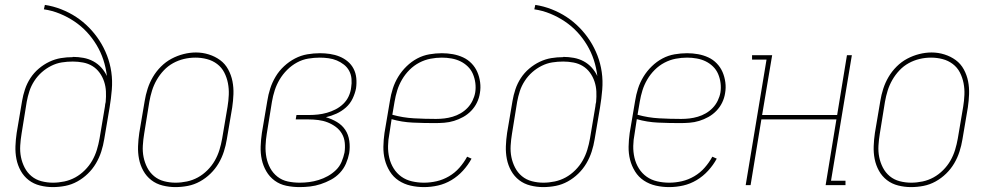

<svg xmlns="http://www.w3.org/2000/svg" viewBox="-20 -755 4040 783"><path d="M195 8Q169 8 143 1.5Q117 -5 97 -20.5Q77 -36 64.5 -58.5Q52 -81 47 -106.5Q42 -132 43 -159Q44 -186 48 -213L70 -343Q74 -367 82 -391Q90 -415 104 -436.5Q118 -458 138 -475Q158 -492 181 -503Q204 -514 228 -518Q252 -522 277 -522Q277 -522 277 -522.5Q277 -523 277 -523Q299 -523 320.5 -519Q342 -515 360.5 -505Q379 -495 393 -479.5Q407 -464 416 -445Q412 -479 401.5 -511Q391 -543 373.5 -572Q356 -601 333.5 -625Q311 -649 283.5 -667.5Q256 -686 224.5 -699Q193 -712 159 -717L163 -735Q197 -730 230 -717Q263 -704 291 -685.5Q319 -667 343 -642.5Q367 -618 385.5 -589.5Q404 -561 416.5 -528.5Q429 -496 434 -461Q439 -426 436 -389.5Q433 -353 427 -317L405 -187Q401 -162 393 -137Q385 -112 371.5 -89Q358 -66 338.5 -47Q319 -28 295.5 -15Q272 -2 246.5 3Q221 8 195 8ZM196 -10Q219 -10 242.5 -15Q266 -20 287 -31.5Q308 -43 326 -61Q344 -79 356 -100Q368 -121 375 -144Q382 -167 386 -190L408 -321L409 -330L411 -339Q413 -361 412 -382Q411 -403 404.5 -422.5Q398 -442 386 -458.5Q374 -475 357 -485.5Q340 -496 319 -500Q298 -504 277 -504Q254 -504 232 -500.5Q210 -497 189 -486.5Q168 -476 150.5 -460.5Q133 -445 120 -425Q107 -405 100 -383.5Q93 -362 89 -340L68 -210Q64 -186 62.5 -161.5Q61 -137 65.5 -114.5Q70 -92 80.5 -71.5Q91 -51 108.5 -36.5Q126 -22 149 -16Q172 -10 196 -10Z M695 8Q669 8 643 1.5Q617 -5 597 -20.5Q577 -36 564.5 -58.5Q552 -81 547 -106.5Q542 -132 543 -159Q544 -186 548 -213L570 -343Q574 -368 582 -393Q590 -418 603.5 -441Q617 -464 636.5 -483.5Q656 -503 679.5 -515.5Q703 -528 728.5 -534.5Q754 -541 779 -541Q806 -541 831.5 -533Q857 -525 877.5 -510Q898 -495 910.5 -472Q923 -449 928 -423.5Q933 -398 932 -371Q931 -344 927 -317L905 -187Q901 -162 893 -137Q885 -112 871.5 -89Q858 -66 838.5 -47Q819 -28 795.5 -15Q772 -2 746.5 3Q721 8 695 8ZM696 -10Q719 -10 742.5 -15Q766 -20 787 -31.5Q808 -43 826 -61Q844 -79 856 -100Q868 -121 875 -144Q882 -167 886 -190L908 -320Q912 -344 913 -368.5Q914 -393 909.5 -416Q905 -439 894.5 -459.5Q884 -480 865.5 -494Q847 -508 824 -514Q801 -520 777 -520Q753 -520 730 -514.5Q707 -509 686 -497.5Q665 -486 648 -468Q631 -450 619 -429Q607 -408 600 -385.5Q593 -363 589 -340L568 -210Q564 -186 562.5 -161.5Q561 -137 565.5 -114.5Q570 -92 580.5 -71.5Q591 -51 608.5 -36.5Q626 -22 649 -16Q672 -10 696 -10Z M1202 8Q1174 8 1147.5 2.5Q1121 -3 1100 -18.5Q1079 -34 1066 -56.5Q1053 -79 1047.5 -104.5Q1042 -130 1043 -158Q1044 -186 1048 -213L1070 -343Q1074 -369 1082 -394Q1090 -419 1104 -442.5Q1118 -466 1138.5 -485Q1159 -504 1183 -516.5Q1207 -529 1233 -533.5Q1259 -538 1285 -538Q1305 -538 1325.5 -535Q1346 -532 1364.5 -524.5Q1383 -517 1398 -504.5Q1413 -492 1422 -474.5Q1431 -457 1433 -436.5Q1435 -416 1432 -395Q1428 -374 1418 -353Q1408 -332 1390.5 -316.5Q1373 -301 1352 -291.5Q1331 -282 1309 -277Q1333 -270 1354 -257.5Q1375 -245 1388 -225.5Q1401 -206 1404.5 -180.5Q1408 -155 1404 -130Q1400 -109 1391 -88Q1382 -67 1366 -50Q1350 -33 1329.5 -22Q1309 -11 1287.5 -4Q1266 3 1244.5 5.5Q1223 8 1202 8ZM1202 -10Q1222 -10 1241 -12.5Q1260 -15 1279.5 -21Q1299 -27 1317 -37Q1335 -47 1350 -61.5Q1365 -76 1373 -95Q1381 -114 1385 -133Q1388 -153 1386 -173Q1384 -193 1374.5 -209.5Q1365 -226 1349.5 -237.5Q1334 -249 1316 -256Q1298 -263 1278 -265.5Q1258 -268 1238 -268H1186L1189 -286H1241Q1259 -286 1277 -288Q1295 -290 1313 -295Q1331 -300 1348.5 -309Q1366 -318 1380 -331.5Q1394 -345 1402 -362.5Q1410 -380 1412 -398Q1415 -415 1413.5 -433Q1412 -451 1404 -466Q1396 -481 1382.5 -491.5Q1369 -502 1353.5 -508.5Q1338 -515 1320 -517.5Q1302 -520 1284 -520Q1261 -520 1237 -516Q1213 -512 1191 -500Q1169 -488 1151 -470Q1133 -452 1120.5 -431Q1108 -410 1100.5 -387Q1093 -364 1089 -340L1068 -210Q1064 -186 1063 -161Q1062 -136 1066.5 -113Q1071 -90 1082 -69.5Q1093 -49 1111.5 -34.5Q1130 -20 1153.5 -15Q1177 -10 1202 -10Z M1709 8Q1681 8 1654.5 2Q1628 -4 1606 -18.5Q1584 -33 1570 -55.5Q1556 -78 1549.5 -103.5Q1543 -129 1543.5 -157Q1544 -185 1548 -213L1570 -343Q1574 -369 1582 -394Q1590 -419 1604 -442Q1618 -465 1638 -484.5Q1658 -504 1681.5 -516.5Q1705 -529 1731 -533.5Q1757 -538 1782 -538Q1805 -538 1827 -534Q1849 -530 1868.5 -521Q1888 -512 1903 -496.5Q1918 -481 1926.5 -461.5Q1935 -442 1938 -419.5Q1941 -397 1937 -375Q1934 -355 1925 -336.5Q1916 -318 1901.5 -303Q1887 -288 1869 -278Q1851 -268 1831.5 -262Q1812 -256 1792 -254.5Q1772 -253 1753 -253Q1708 -253 1663.5 -255Q1619 -257 1577 -269L1568 -210Q1563 -185 1562.5 -160Q1562 -135 1567.5 -111.5Q1573 -88 1585.5 -68Q1598 -48 1617 -34.5Q1636 -21 1660 -15.5Q1684 -10 1709 -10Q1735 -10 1761 -16Q1787 -22 1811 -36Q1835 -50 1853.5 -71Q1872 -92 1885 -116L1903 -108Q1889 -82 1868 -59Q1847 -36 1821 -20.5Q1795 -5 1766.5 1.5Q1738 8 1709 8ZM1758 -270Q1775 -270 1792 -272Q1809 -274 1826 -279Q1843 -284 1858.5 -293Q1874 -302 1886.5 -315Q1899 -328 1907 -344.5Q1915 -361 1918 -378Q1921 -397 1918.5 -416.5Q1916 -436 1908.5 -453.5Q1901 -471 1887.5 -484Q1874 -497 1857.5 -505Q1841 -513 1821.5 -516.5Q1802 -520 1782 -520Q1759 -520 1735.5 -515.5Q1712 -511 1690 -499.5Q1668 -488 1650 -470Q1632 -452 1619.5 -430.5Q1607 -409 1600 -386.5Q1593 -364 1589 -340L1580 -287Q1623 -275 1668 -272.5Q1713 -270 1758 -270Z M2195 8Q2169 8 2143 1.5Q2117 -5 2097 -20.5Q2077 -36 2064.5 -58.5Q2052 -81 2047 -106.5Q2042 -132 2043 -159Q2044 -186 2048 -213L2070 -343Q2074 -367 2082 -391Q2090 -415 2104 -436.5Q2118 -458 2138 -475Q2158 -492 2181 -503Q2204 -514 2228 -518Q2252 -522 2277 -522Q2277 -522 2277 -522.5Q2277 -523 2277 -523Q2299 -523 2320.5 -519Q2342 -515 2360.5 -505Q2379 -495 2393 -479.5Q2407 -464 2416 -445Q2412 -479 2401.5 -511Q2391 -543 2373.5 -572Q2356 -601 2333.5 -625Q2311 -649 2283.5 -667.5Q2256 -686 2224.5 -699Q2193 -712 2159 -717L2163 -735Q2197 -730 2230 -717Q2263 -704 2291 -685.5Q2319 -667 2343 -642.5Q2367 -618 2385.5 -589.5Q2404 -561 2416.5 -528.5Q2429 -496 2434 -461Q2439 -426 2436 -389.5Q2433 -353 2427 -317L2405 -187Q2401 -162 2393 -137Q2385 -112 2371.5 -89Q2358 -66 2338.5 -47Q2319 -28 2295.5 -15Q2272 -2 2246.5 3Q2221 8 2195 8ZM2196 -10Q2219 -10 2242.5 -15Q2266 -20 2287 -31.5Q2308 -43 2326 -61Q2344 -79 2356 -100Q2368 -121 2375 -144Q2382 -167 2386 -190L2408 -321L2409 -330L2411 -339Q2413 -361 2412 -382Q2411 -403 2404.5 -422.5Q2398 -442 2386 -458.5Q2374 -475 2357 -485.5Q2340 -496 2319 -500Q2298 -504 2277 -504Q2254 -504 2232 -500.5Q2210 -497 2189 -486.5Q2168 -476 2150.5 -460.5Q2133 -445 2120 -425Q2107 -405 2100 -383.5Q2093 -362 2089 -340L2068 -210Q2064 -186 2062.5 -161.5Q2061 -137 2065.5 -114.5Q2070 -92 2080.5 -71.5Q2091 -51 2108.5 -36.5Q2126 -22 2149 -16Q2172 -10 2196 -10Z M2709 8Q2681 8 2654.5 2Q2628 -4 2606 -18.5Q2584 -33 2570 -55.5Q2556 -78 2549.5 -103.5Q2543 -129 2543.5 -157Q2544 -185 2548 -213L2570 -343Q2574 -369 2582 -394Q2590 -419 2604 -442Q2618 -465 2638 -484.5Q2658 -504 2681.5 -516.5Q2705 -529 2731 -533.5Q2757 -538 2782 -538Q2805 -538 2827 -534Q2849 -530 2868.5 -521Q2888 -512 2903 -496.5Q2918 -481 2926.5 -461.5Q2935 -442 2938 -419.5Q2941 -397 2937 -375Q2934 -355 2925 -336.5Q2916 -318 2901.5 -303Q2887 -288 2869 -278Q2851 -268 2831.5 -262Q2812 -256 2792 -254.5Q2772 -253 2753 -253Q2708 -253 2663.5 -255Q2619 -257 2577 -269L2568 -210Q2563 -185 2562.5 -160Q2562 -135 2567.5 -111.5Q2573 -88 2585.5 -68Q2598 -48 2617 -34.5Q2636 -21 2660 -15.5Q2684 -10 2709 -10Q2735 -10 2761 -16Q2787 -22 2811 -36Q2835 -50 2853.5 -71Q2872 -92 2885 -116L2903 -108Q2889 -82 2868 -59Q2847 -36 2821 -20.5Q2795 -5 2766.5 1.5Q2738 8 2709 8ZM2758 -270Q2775 -270 2792 -272Q2809 -274 2826 -279Q2843 -284 2858.5 -293Q2874 -302 2886.5 -315Q2899 -328 2907 -344.5Q2915 -361 2918 -378Q2921 -397 2918.5 -416.5Q2916 -436 2908.5 -453.5Q2901 -471 2887.5 -484Q2874 -497 2857.5 -505Q2841 -513 2821.5 -516.5Q2802 -520 2782 -520Q2759 -520 2735.5 -515.5Q2712 -511 2690 -499.5Q2668 -488 2650 -470Q2632 -452 2619.5 -430.5Q2607 -409 2600 -386.5Q2593 -364 2589 -340L2580 -287Q2623 -275 2668 -272.5Q2713 -270 2758 -270Z M3021 0 3106 -512H3047V-530H3129L3088 -286H3394L3434 -530H3454L3369 -18H3428V0H3347L3391 -268H3085L3041 0Z M3695 8Q3669 8 3643 1.5Q3617 -5 3597 -20.5Q3577 -36 3564.5 -58.5Q3552 -81 3547 -106.5Q3542 -132 3543 -159Q3544 -186 3548 -213L3570 -343Q3574 -368 3582 -393Q3590 -418 3603.5 -441Q3617 -464 3636.5 -483.5Q3656 -503 3679.5 -515.5Q3703 -528 3728.5 -534.5Q3754 -541 3779 -541Q3806 -541 3831.5 -533Q3857 -525 3877.5 -510Q3898 -495 3910.5 -472Q3923 -449 3928 -423.5Q3933 -398 3932 -371Q3931 -344 3927 -317L3905 -187Q3901 -162 3893 -137Q3885 -112 3871.5 -89Q3858 -66 3838.5 -47Q3819 -28 3795.5 -15Q3772 -2 3746.5 3Q3721 8 3695 8ZM3696 -10Q3719 -10 3742.5 -15Q3766 -20 3787 -31.5Q3808 -43 3826 -61Q3844 -79 3856 -100Q3868 -121 3875 -144Q3882 -167 3886 -190L3908 -320Q3912 -344 3913 -368.5Q3914 -393 3909.5 -416Q3905 -439 3894.5 -459.5Q3884 -480 3865.5 -494Q3847 -508 3824 -514Q3801 -520 3777 -520Q3753 -520 3730 -514.5Q3707 -509 3686 -497.5Q3665 -486 3648 -468Q3631 -450 3619 -429Q3607 -408 3600 -385.5Q3593 -363 3589 -340L3568 -210Q3564 -186 3562.5 -161.5Q3561 -137 3565.5 -114.5Q3570 -92 3580.5 -71.5Q3591 -51 3608.5 -36.5Q3626 -22 3649 -16Q3672 -10 3696 -10Z"/></svg>

Font: Iosevka Slab Thin
Style: Italic
Weight: 100
Italic angle: -9°
Monospace: yes
Designer: Belleve Invis
Foundry: Belleve Invis
Version: Version 11.1.1; ttfautohint (v1.8.3)